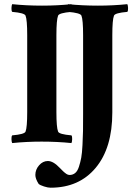

<svg xmlns="http://www.w3.org/2000/svg" viewBox="-20 -666 644 899"><path d="M438.5 -639.6Q509.8 -639.6 576.2 -646.5Q579.1 -641.6 579.6 -628.4Q580.1 -615.2 576.2 -610.4Q518.6 -605.5 513.7 -592.8Q505.9 -573.2 505.9 -501V-139.6Q505.9 26.4 428.2 119.6Q350.6 212.9 216.8 212.9Q204.1 212.9 186 207Q168 201.2 161.1 195.3Q145.5 170.9 145.5 153.3Q145.5 127.9 163.1 107.9Q180.7 87.9 204.1 87.9Q229.5 87.9 259.8 120.1Q261.7 122.1 267.6 127.9Q273.4 133.8 275.9 136.2Q278.3 138.7 283.2 142.6Q288.1 146.5 291 148.4Q293.9 150.4 297.9 151.9Q301.8 153.3 305.7 153.3Q320.3 153.3 331.5 144.5Q342.8 135.7 349.6 114.7Q356.4 93.8 360.4 72.3Q364.3 50.8 366.2 13.2Q368.2 -24.4 368.7 -53.2Q369.1 -82 369.1 -131.8V-501Q369.1 -573.2 361.3 -592.8Q356.4 -605.5 298.8 -610.4Q294.9 -615.2 295.4 -628.4Q295.9 -641.6 298.8 -646.5Q365.2 -639.6 438.5 -639.6ZM176.8 -639.6Q248 -639.6 314.5 -646.5Q317.4 -641.6 317.9 -628.4Q318.4 -615.2 314.5 -610.4Q256.8 -605.5 252 -592.8Q244.1 -573.2 244.1 -501V-141.6Q244.1 -69.3 252 -49.8Q256.8 -37.1 314.5 -32.2Q318.4 -27.3 317.9 -14.2Q317.4 -1 314.5 3.9Q248 -2.9 174.8 -2.9Q103.5 -2.9 37.1 3.9Q34.2 -1 33.7 -14.2Q33.2 -27.3 37.1 -32.2Q94.7 -37.1 99.6 -49.8Q107.4 -69.3 107.4 -141.6V-501Q107.4 -573.2 99.6 -592.8Q94.7 -605.5 37.1 -610.4Q33.2 -615.2 33.7 -628.4Q34.2 -641.6 37.1 -646.5Q103.5 -639.6 176.8 -639.6Z"/></svg>

Font: Crimson
Style: Bold
Weight: 700
Version: Version 0.8 ; ttfautohint (v1.00) -l 8 -r 50 -G 200 -x 14 -D